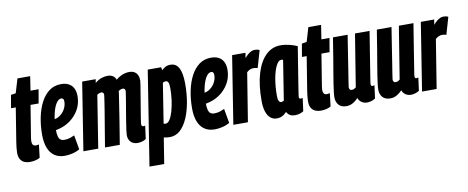

<svg xmlns="http://www.w3.org/2000/svg" viewBox="-71 -982 3697 1517"><g transform="rotate(-10 1777.0 -223.5)"><path d="M193.5 -114.1 181 -9.6Q164.1 0.7 143.1 5.3Q122.1 10 99.1 10Q77 10 57.3 2.1Q37.5 -5.9 24.8 -25.4Q12.2 -44.9 12.2 -79.9Q12.2 -95.1 14.6 -118.9Q17 -142.6 20.4 -162.6L64.1 -434H26L44.1 -538L83.2 -544L116.9 -657.3H219.1L201.6 -544H266.5L247.4 -433.3H182.5L140.9 -177.3Q139.9 -168.8 139.1 -161.6Q138.3 -154.4 138.3 -148.2Q138.3 -130.8 145.6 -120.7Q152.8 -110.5 170.7 -110.5Q175.9 -110.5 181.3 -111.7Q186.6 -112.8 193.5 -114.1Z M321.6 -284.8Q335.6 -285.2 352.5 -289.2Q369.4 -293.2 381.4 -299.6Q413.2 -317.4 431.6 -348.1Q450 -378.8 450.4 -411.6Q450.4 -428.6 444.9 -435Q439.4 -441.4 429.8 -441.4Q408.4 -441.8 389.6 -413.5Q370.8 -385.2 358.5 -333.1Q346.2 -281 345.4 -210.2Q345 -172.6 350.9 -151.8Q356.8 -131 368.6 -122.9Q380.4 -114.8 396.4 -114.8Q408.8 -114.8 421.9 -116.8Q435 -118.8 449.6 -123.8Q464.2 -128.8 480 -136.2L500.4 -21Q473.2 -4.8 440.7 2.6Q408.2 10 379.8 10Q331.6 10 298.5 -12.6Q265.4 -35.2 248.4 -78.6Q231.4 -122 231.4 -184.2Q231.4 -258 245 -324.6Q258.6 -391.2 285.7 -442.8Q312.8 -494.4 353.1 -523.8Q393.4 -553.2 447 -553.2Q486 -553.2 511.1 -538.6Q536.2 -524 548.2 -498.4Q560.2 -472.8 560.2 -439.2Q560.2 -363 516.4 -304.3Q472.6 -245.6 403.6 -218.2Q379.4 -209 352.8 -203.5Q326.2 -198 298.8 -197.6Z M965.8 10Q941.8 10 924.8 0.6Q907.7 -8.8 898.7 -26.4Q889.7 -44 889.7 -67.2Q889.7 -77.6 893.5 -105.3Q897.3 -133 903.1 -170.4Q908.8 -207.7 915.8 -247.4Q922.7 -287.2 928.5 -322.5Q934.2 -357.8 938 -381.4Q941.8 -405 941.8 -409.9Q941.8 -420.3 937.4 -426.7Q932.9 -433.1 921.9 -433.1Q913.1 -433.1 904.3 -429.5Q895.5 -425.9 887.5 -419.8Q887.1 -416.1 886.6 -409.8Q886 -403.5 885.3 -398.8Q882.5 -378.5 878.2 -351.6Q873.8 -324.7 869.1 -293.4Q864.3 -262.2 859.3 -229Q854.2 -195.8 848.7 -162.9Q843.1 -130 838.4 -99.7Q833.6 -69.3 829.3 -43.8Q824.9 -18.2 822.1 0H703.4Q707.6 -24.5 713 -57.6Q718.4 -90.7 724.6 -128.5Q730.7 -166.2 737.3 -204.8Q743.9 -243.3 749.7 -278.7Q755.4 -314 759.8 -343Q764.2 -372 766.8 -390.1Q769.4 -408.3 769.4 -411.1Q769.4 -417.7 767.2 -422.4Q765 -427.1 761.1 -430.1Q757.2 -433.1 749.6 -433.1Q741.7 -433.1 732.5 -429.6Q723.3 -426.1 716 -420.7L649.2 0H530.1L616.2 -544H724.8L719.7 -514.6Q747.2 -537.2 772.7 -545.6Q798.2 -554 820.5 -554Q846.2 -554 863.5 -542.7Q880.8 -531.4 887.8 -511.1Q908.7 -528.7 927.4 -537.7Q946 -546.6 962.8 -550.3Q979.6 -554 993.8 -554Q1020 -554 1036.5 -544Q1053 -533.9 1061.3 -516Q1069.6 -498 1069.6 -473.8Q1069.6 -467.1 1065.7 -441.6Q1061.7 -416.1 1055.6 -379.5Q1049.5 -342.8 1042.9 -302.6Q1036.3 -262.3 1030.2 -226Q1024.1 -189.7 1020.2 -164.1Q1016.2 -138.4 1016.2 -131.1Q1016.2 -122.2 1020.5 -117.5Q1024.7 -112.7 1032.4 -112.7Q1035.3 -112.7 1038.7 -113Q1042.1 -113.3 1046.2 -115.2L1032 -9.9Q1019.9 -0.7 1001.4 4.6Q982.9 10 965.8 10Z M1023.4 210 1142.8 -547H1250.6L1254.7 -522.3Q1264.8 -532.4 1282 -543.2Q1299.1 -554 1325.6 -554Q1356.1 -554 1375.8 -535.5Q1395.4 -517 1405.2 -478.7Q1414.9 -440.4 1414.9 -381.7Q1414.9 -308.5 1402.9 -238.8Q1390.9 -169.1 1366.7 -113.2Q1342.5 -57.3 1306.7 -24.4Q1270.8 8.6 1222.8 8.6Q1206.2 8.6 1194.8 6.7Q1183.4 4.9 1174.5 3L1141.5 210ZM1208.9 -101.8Q1226.7 -101.8 1242.2 -125.7Q1257.7 -149.6 1268.9 -189.2Q1280.1 -228.8 1286.6 -276.3Q1293 -323.8 1293 -371Q1293 -405.5 1286.2 -418.6Q1279.4 -431.7 1266.9 -431.7Q1260.9 -431.7 1254.1 -429.5Q1247.3 -427.4 1242.6 -424.3L1192.2 -104.9Q1196 -103 1200.6 -102.4Q1205.2 -101.8 1208.9 -101.8Z M1524.6 -284.8Q1538.6 -285.2 1555.5 -289.2Q1572.4 -293.2 1584.4 -299.6Q1616.2 -317.4 1634.6 -348.1Q1653 -378.8 1653.4 -411.6Q1653.4 -428.6 1647.9 -435Q1642.4 -441.4 1632.8 -441.4Q1611.4 -441.8 1592.6 -413.5Q1573.8 -385.2 1561.5 -333.1Q1549.2 -281 1548.4 -210.2Q1548 -172.6 1553.9 -151.8Q1559.8 -131 1571.6 -122.9Q1583.4 -114.8 1599.4 -114.8Q1611.8 -114.8 1624.9 -116.8Q1638 -118.8 1652.6 -123.8Q1667.2 -128.8 1683 -136.2L1703.4 -21Q1676.2 -4.8 1643.7 2.6Q1611.2 10 1582.8 10Q1534.6 10 1501.5 -12.6Q1468.4 -35.2 1451.4 -78.6Q1434.4 -122 1434.4 -184.2Q1434.4 -258 1448 -324.6Q1461.6 -391.2 1488.7 -442.8Q1515.8 -494.4 1556.1 -523.8Q1596.4 -553.2 1650 -553.2Q1689 -553.2 1714.1 -538.6Q1739.2 -524 1751.2 -498.4Q1763.2 -472.8 1763.2 -439.2Q1763.2 -363 1719.4 -304.3Q1675.6 -245.6 1606.6 -218.2Q1582.4 -209 1555.8 -203.5Q1529.2 -198 1501.8 -197.6Z M1926.4 -544 1919.7 -502.6Q1935.2 -520.5 1948.9 -531.8Q1962.5 -543 1975.4 -548.5Q1988.3 -554 2000.5 -554Q2011.5 -554 2020.7 -552.5Q2029.8 -551 2040.2 -545.6L2000.3 -408.2Q1992 -411.2 1982.5 -412.3Q1972.9 -413.5 1966.7 -413.5Q1953.7 -413.5 1940.8 -408.5Q1927.8 -403.5 1912.9 -390.2L1850.1 0H1733.1L1819.2 -544Z M2227.8 10Q2211.4 10 2198.8 5.9Q2186.2 1.9 2177 -6.6Q2167.8 -15.1 2160.2 -28.1Q2149.7 -15.8 2137.6 -7.3Q2125.4 1.2 2111.6 5.6Q2097.7 10 2081.2 10Q2051.3 10 2029.8 -8.5Q2008.2 -26.9 1996.9 -62.2Q1985.6 -97.5 1985.6 -146.9Q1985.6 -277.2 2013.4 -368Q2041.2 -458.8 2091.2 -506.4Q2141.2 -554 2208.2 -554Q2227.1 -554 2245 -551.6Q2262.8 -549.2 2280 -545.1Q2297.1 -541 2312.6 -535.6Q2328 -530.1 2342.4 -524Q2324.6 -412.9 2313.1 -340.9Q2301.5 -268.9 2294.8 -226.8Q2288 -184.6 2285.1 -164.2Q2282.1 -143.8 2281.1 -137.3Q2280.1 -130.7 2280.1 -128.7Q2280.1 -120.2 2283 -116Q2285.9 -111.7 2294.1 -111.7Q2297.9 -111.7 2301.8 -112.3Q2305.6 -112.9 2309.7 -114.8L2295.8 -9.8Q2284 -1.6 2265.6 4.2Q2247.2 10 2227.8 10ZM2159.3 -119.7 2209.4 -437Q2205.9 -439.2 2202.3 -439.8Q2198.6 -440.4 2193.9 -440.4Q2172.6 -440.4 2153.7 -403.9Q2134.8 -367.4 2123.3 -304.7Q2111.7 -242 2111.7 -164.3Q2111.7 -138.1 2118.5 -124.9Q2125.3 -111.6 2136.2 -111.6Q2140.6 -111.6 2144.7 -112.7Q2148.7 -113.8 2152.6 -115.5Q2156.5 -117.2 2159.3 -119.7Z M2527.5 -114.1 2515 -9.6Q2498.1 0.7 2477.1 5.3Q2456.1 10 2433.1 10Q2411 10 2391.3 2.1Q2371.5 -5.9 2358.8 -25.4Q2346.2 -44.9 2346.2 -79.9Q2346.2 -95.1 2348.6 -118.9Q2351 -142.6 2354.4 -162.6L2398.1 -434H2360L2378.1 -538L2417.2 -544L2450.9 -657.3H2553.1L2535.6 -544H2600.5L2581.4 -433.3H2516.5L2474.9 -177.3Q2473.9 -168.8 2473.1 -161.6Q2472.3 -154.4 2472.3 -148.2Q2472.3 -130.8 2479.6 -120.7Q2486.8 -110.5 2504.7 -110.5Q2509.9 -110.5 2515.3 -111.7Q2520.6 -112.8 2527.5 -114.1Z M2639.4 10Q2599.1 10 2578 -13.7Q2557 -37.4 2557 -73.8Q2557 -91 2560 -117.2Q2563 -143.3 2568.8 -181Q2574.7 -218.7 2583.3 -270.1Q2592 -321.5 2603.5 -389.5Q2615 -457.4 2628.3 -544H2746Q2735.5 -478 2727.3 -425Q2719 -371.9 2712.4 -329.4Q2705.8 -286.9 2700.4 -252.7Q2694.9 -218.5 2690.4 -190Q2685.9 -161.5 2682.4 -135.8Q2681.7 -124.9 2686.9 -117.1Q2692.1 -109.2 2702.9 -109.2Q2709.3 -109.2 2714.5 -110.6Q2719.6 -112 2725.4 -115.5Q2731.2 -119 2737.2 -123.4L2805.1 -544H2922.1Q2902.9 -425.4 2890.7 -349Q2878.5 -272.5 2871.6 -228.5Q2864.6 -184.4 2861.3 -164.2Q2858 -143.9 2857.4 -137.7Q2856.7 -131.5 2856.7 -129.2Q2856.7 -121.2 2859.7 -116.5Q2862.6 -111.7 2870 -111.7Q2872.9 -111.7 2877.2 -112.3Q2881.5 -112.9 2885.6 -114.8L2871.7 -10.5Q2859.9 -1.6 2841.1 4.2Q2822.2 10 2805.7 10Q2779.8 10 2760.7 -3.7Q2741.6 -17.3 2735.4 -38.2Q2718.6 -21.9 2703.6 -11.2Q2688.5 -0.5 2673.1 4.7Q2657.6 10 2639.4 10Z M2991.4 10Q2951.1 10 2930 -13.7Q2909 -37.4 2909 -73.8Q2909 -91 2912 -117.2Q2915 -143.3 2920.8 -181Q2926.7 -218.7 2935.3 -270.1Q2944 -321.5 2955.5 -389.5Q2967 -457.4 2980.3 -544H3098Q3087.5 -478 3079.3 -425Q3071 -371.9 3064.4 -329.4Q3057.8 -286.9 3052.4 -252.7Q3046.9 -218.5 3042.4 -190Q3037.9 -161.5 3034.4 -135.8Q3033.7 -124.9 3038.9 -117.1Q3044.1 -109.2 3054.9 -109.2Q3061.3 -109.2 3066.5 -110.6Q3071.6 -112 3077.4 -115.5Q3083.2 -119 3089.2 -123.4L3157.1 -544H3274.1Q3254.9 -425.4 3242.7 -349Q3230.5 -272.5 3223.6 -228.5Q3216.6 -184.4 3213.3 -164.2Q3210 -143.9 3209.4 -137.7Q3208.7 -131.5 3208.7 -129.2Q3208.7 -121.2 3211.7 -116.5Q3214.6 -111.7 3222 -111.7Q3224.9 -111.7 3229.2 -112.3Q3233.5 -112.9 3237.6 -114.8L3223.7 -10.5Q3211.9 -1.6 3193.1 4.2Q3174.2 10 3157.7 10Q3131.8 10 3112.7 -3.7Q3093.6 -17.3 3087.4 -38.2Q3070.6 -21.9 3055.6 -11.2Q3040.5 -0.5 3025.1 4.7Q3009.6 10 2991.4 10Z M3440.4 -544 3433.7 -502.6Q3449.2 -520.5 3462.9 -531.8Q3476.5 -543 3489.4 -548.5Q3502.3 -554 3514.5 -554Q3525.5 -554 3534.7 -552.5Q3543.8 -551 3554.2 -545.6L3514.3 -408.2Q3506 -411.2 3496.5 -412.3Q3486.9 -413.5 3480.7 -413.5Q3467.7 -413.5 3454.8 -408.5Q3441.8 -403.5 3426.9 -390.2L3364.1 0H3247.1L3333.2 -544Z"/></g></svg>

Font: Georama
Style: Italic
Weight: 400
Width: 2
Italic angle: -9°
Designer: Jean-Baptiste Levee
Foundry: Production Type
Version: Version 1.000